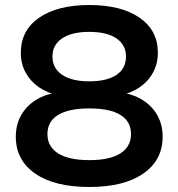

<svg xmlns="http://www.w3.org/2000/svg" viewBox="-20 -735 711 765"><path d="M336 10Q197 10 120 -43.5Q43 -97 43 -190Q43 -239 64.5 -276.5Q86 -314 124.5 -337.5Q163 -361 214 -367V-355Q169 -364 135 -387.5Q101 -411 82 -446Q63 -481 63 -525Q63 -614 136 -664.5Q209 -715 336 -715Q463 -715 536 -664.5Q609 -614 609 -525Q609 -481 589.5 -445.5Q570 -410 536 -387Q502 -364 457 -355V-367Q508 -361 546.5 -337.5Q585 -314 606.5 -276.5Q628 -239 628 -190Q628 -97 551 -43.5Q474 10 336 10ZM336 -97Q418 -97 460 -124Q502 -151 502 -201Q502 -251 460 -277Q418 -303 336 -303Q254 -303 211.5 -277Q169 -251 169 -201Q169 -151 211.5 -124Q254 -97 336 -97ZM335 -411Q406 -411 444 -436.5Q482 -462 482 -510Q482 -556 444 -582Q406 -608 335 -608Q266 -608 227.5 -582Q189 -556 189 -510Q189 -463 227.5 -437Q266 -411 335 -411Z"/></svg>

Font: Nunito Sans 10pt SemiExpanded
Style: Bold
Weight: 700
Width: 6
Designer: Vernon Adams
Foundry: Vernon Adams
Version: Version 3.101;gftools[0.9.27]